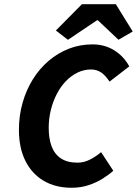

<svg xmlns="http://www.w3.org/2000/svg" viewBox="-20 -873 646 905"><path d="M317.2 12Q241.5 12 185.9 -20.8Q130.4 -53.5 99.8 -114.5Q69.2 -175.5 69.2 -260.8Q69.2 -328.7 86.6 -389.1Q103.9 -449.5 135.1 -499.6Q166.4 -549.7 209.7 -586.6Q253.1 -623.5 305.1 -643.6Q357.1 -663.8 416 -663.8Q472.8 -663.8 517.7 -636.3Q562.5 -608.9 589.4 -560.2L496.2 -488.2Q478 -516.8 457.2 -531.1Q436.3 -545.5 409.1 -545.5Q375.8 -545.5 345.7 -531Q315.6 -516.4 290.6 -490.6Q265.6 -464.7 247.6 -429.8Q229.6 -394.9 219.6 -354.3Q209.6 -313.7 209.6 -270.1Q209.6 -219.6 223.4 -182.9Q237.2 -146.2 267.4 -126.2Q297.5 -106.3 345.6 -106.3Q375.2 -106.3 403.5 -120.5Q431.8 -134.7 456.5 -155.8L514 -68.2Q494.3 -50.2 465 -31.7Q435.8 -13.2 398.6 -0.6Q361.4 12 317.2 12ZM300.2 -685.3 243.4 -729.3 366.2 -853.2H526L605.6 -724.4L538.5 -685.6L441.2 -777.4H437.2Z"/></svg>

Font: SourceCodeVF
Style: Italic
Weight: 200
Italic angle: -11°
Monospace: yes
Designer: Paul D. Hunt, Teo Tuominen
Foundry: Adobe
Version: Version 1.026;hotconv 1.1.0;makeotfexe 2.6.0